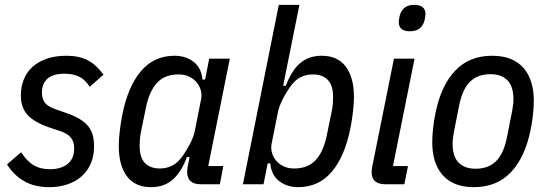

<svg xmlns="http://www.w3.org/2000/svg" viewBox="-20 -760 2258 792"><path d="M184 12Q123 12 80 -12.5Q37 -37 9 -82L67 -132Q92 -94 119.5 -78Q147 -62 186 -62Q231 -62 258.5 -83.5Q286 -105 286 -148Q286 -175 272.5 -192Q259 -209 229 -219L187 -233Q122 -255 94 -285.5Q66 -316 66 -367Q66 -402 78 -432Q90 -462 113.5 -483.5Q137 -505 172 -517.5Q207 -530 254 -530Q306 -530 341.5 -511.5Q377 -493 407 -452L350 -402Q332 -431 307 -443.5Q282 -456 246 -456Q199 -456 176 -435.5Q153 -415 153 -378Q153 -352 165.5 -336Q178 -320 210 -309L253 -294Q285 -283 307 -270Q329 -257 342.5 -241Q356 -225 362 -204.5Q368 -184 368 -157Q368 -117 354.5 -85.5Q341 -54 316.5 -32.5Q292 -11 258 0.5Q224 12 184 12Z M808 0Q752 0 752 -51Q752 -59 753 -66.5Q754 -74 756 -82L762 -112H751Q728 -50 692.5 -19Q657 12 603 12Q537 12 503.5 -33Q470 -78 470 -157Q470 -185 474 -219Q478 -253 484 -284Q507 -402 561 -466Q615 -530 700 -530Q746 -530 778.5 -505Q811 -480 815 -432H826L843 -518H928L839 -75H901L887 0ZM639 -65Q696 -65 730 -112Q749 -138 764 -167Q779 -196 784 -222L810 -353Q813 -371 808 -388.5Q803 -406 791 -420.5Q779 -435 760 -444Q741 -453 716 -453Q661 -453 629 -419.5Q597 -386 583 -321L561 -214Q558 -199 557 -184Q556 -169 556 -158Q556 -110 578 -87.5Q600 -65 639 -65Z M1130 -740H1215L1148 -406H1159Q1182 -468 1217.5 -499Q1253 -530 1307 -530Q1373 -530 1406.5 -485Q1440 -440 1440 -361Q1440 -333 1436 -299Q1432 -265 1426 -234Q1403 -116 1349 -52Q1295 12 1210 12Q1164 12 1131.5 -13Q1099 -38 1095 -86H1084L1067 0H982ZM1194 -65Q1249 -65 1281 -98.5Q1313 -132 1327 -197L1349 -304Q1352 -319 1353 -334Q1354 -349 1354 -360Q1354 -408 1332 -430.5Q1310 -453 1271 -453Q1214 -453 1180 -406Q1161 -380 1146 -350.5Q1131 -321 1126 -295L1100 -165Q1097 -147 1102 -129.5Q1107 -112 1119 -97.5Q1131 -83 1150 -74Q1169 -65 1194 -65Z M1671 -631Q1625 -631 1625 -669Q1625 -674 1626 -681Q1627 -688 1629 -696Q1641 -740 1689 -740Q1710 -740 1722.5 -731Q1735 -722 1735 -702Q1735 -697 1734 -690Q1733 -683 1731 -675Q1719 -631 1671 -631ZM1569 0Q1513 0 1513 -50Q1513 -58 1514 -65Q1515 -72 1517 -80L1605 -518H1690L1601 -75H1663L1648 0Z M1935 12Q1890 12 1857.5 -1.5Q1825 -15 1804 -40Q1783 -65 1773 -98.5Q1763 -132 1763 -173Q1763 -199 1766.5 -231Q1770 -263 1776 -292Q1799 -407 1857.5 -468.5Q1916 -530 2010 -530Q2055 -530 2087.5 -516.5Q2120 -503 2141 -478Q2162 -453 2172 -419Q2182 -385 2182 -345Q2182 -319 2178.5 -287Q2175 -255 2169 -226Q2146 -111 2087.5 -49.5Q2029 12 1935 12ZM1942 -64Q1995 -64 2026.5 -95.5Q2058 -127 2071 -193L2093 -304Q2095 -316 2096.5 -328Q2098 -340 2098 -350Q2098 -404 2073 -429Q2048 -454 2003 -454Q1950 -454 1918.5 -422.5Q1887 -391 1874 -325L1852 -214Q1850 -202 1848.5 -190Q1847 -178 1847 -168Q1847 -114 1872 -89Q1897 -64 1942 -64Z"/></svg>

Font: IBM Plex Sans Condensed Text
Style: Italic
Weight: 450
Width: 3
Italic angle: -11°
Designer: Mike Abbink, Paul van der Laan, Pieter van Rosmalen
Foundry: Bold Monday
Version: Version 1.1